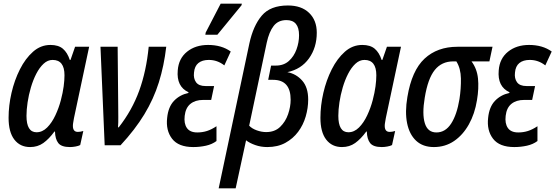

<svg xmlns="http://www.w3.org/2000/svg" viewBox="-20 -795 3040 1051"><path d="M145 10Q90 10 58.5 -31Q27 -72 27 -150Q27 -217 43 -286.5Q59 -356 89 -415.5Q119 -475 161 -512Q203 -549 256 -549Q300 -549 324.5 -528Q349 -507 362 -467H366L391 -539H468L385 -149Q383 -136 381 -125.5Q379 -115 379 -106Q379 -73 406 -73Q420 -73 436 -78L419 -1Q410 4 393.5 7Q377 10 363 10Q316 10 299 -12Q282 -34 281 -75H278Q248 -34 217 -12Q186 10 145 10ZM180 -71Q212 -71 238 -97Q264 -123 283 -163.5Q302 -204 313 -246Q324 -288 328.5 -322Q333 -356 333 -383Q333 -467 268 -467Q241 -467 218.5 -446Q196 -425 178.5 -391Q161 -357 149 -316Q137 -275 131 -234.5Q125 -194 125 -161Q125 -71 180 -71Z M553 0 530 -539H624L627 -223Q627 -190 627.5 -156Q628 -122 626 -98H630Q703 -191 742 -298.5Q781 -406 794 -539H890Q878 -435 849.5 -344Q821 -253 770 -169Q719 -85 640 0Z M1038 10Q957 10 922 -35.5Q887 -81 895 -150Q901 -210 932.5 -243Q964 -276 1011 -286L1012 -290Q945 -321 953 -410Q958 -475 1004 -512Q1050 -549 1119 -549Q1193 -549 1243 -513L1208 -437Q1170 -467 1123 -467Q1087 -467 1066 -450Q1045 -433 1042 -398Q1038 -366 1053 -345Q1068 -324 1105 -324H1152L1136 -248H1092Q1049 -248 1022.5 -226.5Q996 -205 991 -161Q986 -119 1003 -94.5Q1020 -70 1060 -70Q1088 -70 1113 -78Q1138 -86 1165 -104V-23Q1141 -5 1107.5 2.5Q1074 10 1038 10ZM1104 -605 1106 -617 1188 -775H1304L1302 -766L1170 -605Z M1177 236 1345 -557Q1366 -654 1413 -709.5Q1460 -765 1556 -765Q1630 -765 1672 -724.5Q1714 -684 1714 -616Q1714 -535 1671.5 -475.5Q1629 -416 1553 -400Q1601 -391 1634 -354Q1667 -317 1667 -250Q1667 -204 1653.5 -157.5Q1640 -111 1612 -73.5Q1584 -36 1542 -13Q1500 10 1443 10Q1408 10 1377 -1Q1346 -12 1327 -27L1270 236ZM1437 -72Q1484 -72 1513.5 -100.5Q1543 -129 1557 -170Q1571 -211 1571 -249Q1571 -358 1475 -358H1448L1464 -436H1490Q1533 -436 1561 -461Q1589 -486 1603 -524.5Q1617 -563 1617 -602Q1617 -685 1548 -685Q1503 -685 1478 -653Q1453 -621 1440 -561L1344 -107Q1359 -91 1385.5 -81.5Q1412 -72 1437 -72Z M1852 10Q1797 10 1765.5 -31Q1734 -72 1734 -150Q1734 -217 1750 -286.5Q1766 -356 1796 -415.5Q1826 -475 1868 -512Q1910 -549 1963 -549Q2007 -549 2031.5 -528Q2056 -507 2069 -467H2073L2098 -539H2175L2092 -149Q2090 -136 2088 -125.5Q2086 -115 2086 -106Q2086 -73 2113 -73Q2127 -73 2143 -78L2126 -1Q2117 4 2100.5 7Q2084 10 2070 10Q2023 10 2006 -12Q1989 -34 1988 -75H1985Q1955 -34 1924 -12Q1893 10 1852 10ZM1887 -71Q1919 -71 1945 -97Q1971 -123 1990 -163.5Q2009 -204 2020 -246Q2031 -288 2035.5 -322Q2040 -356 2040 -383Q2040 -467 1975 -467Q1948 -467 1925.5 -446Q1903 -425 1885.5 -391Q1868 -357 1856 -316Q1844 -275 1838 -234.5Q1832 -194 1832 -161Q1832 -71 1887 -71Z M2355 10Q2295 10 2258 -24.5Q2221 -59 2208.5 -120.5Q2196 -182 2210 -264Q2234 -409 2304 -474Q2374 -539 2484 -539H2676L2659 -459H2561Q2591 -419 2596.5 -365.5Q2602 -312 2591 -247Q2579 -172 2546.5 -114Q2514 -56 2465.5 -23Q2417 10 2355 10ZM2369 -70Q2418 -70 2449.5 -118.5Q2481 -167 2495 -252Q2504 -310 2503 -365.5Q2502 -421 2478 -459H2461Q2398 -459 2360 -412Q2322 -365 2305 -260Q2290 -171 2305.5 -120.5Q2321 -70 2369 -70Z M2795 10Q2714 10 2679 -35.5Q2644 -81 2652 -150Q2658 -210 2689.5 -243Q2721 -276 2768 -286L2769 -290Q2702 -321 2710 -410Q2715 -475 2761 -512Q2807 -549 2876 -549Q2950 -549 3000 -513L2965 -437Q2927 -467 2880 -467Q2844 -467 2823 -450Q2802 -433 2799 -398Q2795 -366 2810 -345Q2825 -324 2862 -324H2909L2893 -248H2849Q2806 -248 2779.5 -226.5Q2753 -205 2748 -161Q2743 -119 2760 -94.5Q2777 -70 2817 -70Q2845 -70 2870 -78Q2895 -86 2922 -104V-23Q2898 -5 2864.5 2.5Q2831 10 2795 10Z"/></svg>

Font: Noto Sans Condensed Medium
Style: Italic
Weight: 500
Width: 3
Italic angle: -12°
Designer: Monotype Design Team
Foundry: Monotype Imaging Inc.
Version: Version 2.013; ttfautohint (v1.8.4.7-5d5b)